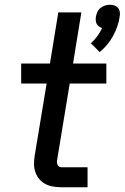

<svg xmlns="http://www.w3.org/2000/svg" viewBox="-20 -787 524 807"><path d="M399 -568 362 -605Q377 -619 389 -635Q401 -651 409 -669Q403 -671 396.5 -675.5Q390 -680 386.5 -686.5Q383 -693 382.5 -701Q382 -709 383 -717Q385 -727 389.5 -737Q394 -747 403 -754Q412 -761 422 -764Q432 -767 442 -767Q452 -767 461 -764Q470 -761 476 -754Q482 -747 483.5 -737Q485 -727 483 -717Q480 -696 473 -676Q466 -656 455.5 -636.5Q445 -617 430.5 -599.5Q416 -582 399 -568ZM238 0Q220 0 202.5 -3Q185 -6 170 -14Q155 -22 144.5 -35Q134 -48 128.5 -64Q123 -80 123 -98Q123 -116 126 -134L176 -436H69V-520H190L225 -735H322L287 -520H427V-436H273L221 -120Q220 -114 219.5 -108Q219 -102 221 -96.5Q223 -91 227.5 -87.5Q232 -84 238 -84H348V0Z"/></svg>

Font: Iosevka Etoile Medium
Style: Italic
Weight: 500
Italic angle: -9°
Designer: Belleve Invis
Foundry: Belleve Invis
Version: Version 22.1.2; ttfautohint (v1.8.4)